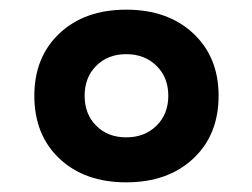

<svg xmlns="http://www.w3.org/2000/svg" viewBox="-20 -690 522 397"><path d="M241 -313Q155 -313 103 -362Q51 -411 51 -492Q51 -572 103 -621Q155 -670 241 -670Q327 -670 379.5 -621Q432 -572 432 -492Q432 -411 379.5 -362Q327 -313 241 -313ZM241 -406Q279 -406 303.5 -430Q328 -454 328 -492Q328 -530 303.5 -554Q279 -578 241 -578Q203 -578 179 -554Q155 -530 155 -492Q155 -454 179 -430Q203 -406 241 -406Z"/></svg>

Font: Work Sans SemiBold
Style: Regular
Weight: 600
Designer: Wei Huang
Foundry: Wei Huang
Version: Version 2.010; ttfautohint (v1.8.3)